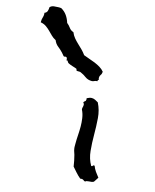

<svg xmlns="http://www.w3.org/2000/svg" viewBox="-482 -1215 970 1205"><g transform="rotate(15 3.0 -613.0)"><path d="M263.7 -151.4Q258.8 -142.6 253.4 -135.3Q248 -127.9 243.2 -120.1Q236.3 -116.2 228.5 -115.2Q220.7 -114.3 212.9 -113.8Q205.1 -113.3 198.7 -111.8Q192.4 -110.4 189.5 -106.4Q181.6 -108.4 177.2 -112.8Q172.9 -117.2 163.1 -117.2Q158.2 -117.2 155.3 -116.2Q138.7 -129.9 124 -146.5Q109.4 -163.1 95.7 -178.7Q92.8 -198.2 89.4 -215.3Q85.9 -232.4 81.1 -251Q79.1 -258.8 75.7 -267.6Q72.3 -276.4 71.3 -284.2Q69.3 -293 69.3 -301.8V-320.3Q69.3 -348.6 71.3 -376.5Q73.2 -404.3 73.2 -432.6Q73.2 -458 69.3 -485.8Q65.4 -513.7 53.7 -537.1L52.7 -541Q52.7 -548.8 54.7 -554.7Q56.6 -560.5 56.6 -568.4Q56.6 -578.1 49.8 -582Q51.8 -589.8 58.1 -593.3Q64.5 -596.7 64.5 -606.4Q64.5 -611.3 63.5 -614.3Q71.3 -618.2 79.1 -621.1Q86.9 -624 94.7 -624Q106.4 -624 117.2 -618.7Q127.9 -613.3 137.7 -607.4Q160.2 -563.5 164.1 -511.2Q168 -459 168 -405.8Q168 -352.5 172.9 -301.8Q177.7 -251 201.2 -210.9H203.1Q208 -210 210 -214.4Q211.9 -218.8 216.8 -218.8Q218.8 -218.8 219.2 -218.3Q219.7 -217.8 221.7 -217.8Q228.5 -199.2 239.7 -183.1Q251 -167 263.7 -151.4ZM118.2 -800.8Q117.2 -786.1 110.8 -778.3Q104.5 -770.5 104.5 -758.8Q104.5 -751 107.4 -745.1Q100.6 -742.2 100.6 -734.4H96.7Q88.9 -734.4 81.5 -730.5Q74.2 -726.6 66.4 -726.6Q41 -726.6 23.4 -739.7Q5.9 -752.9 -14.6 -761.7Q-19.5 -763.7 -24.4 -763.7H-33.2Q-40 -763.7 -43 -765.6Q-43.9 -767.6 -44.4 -771Q-44.9 -774.4 -46.9 -776.4Q-47.9 -777.3 -55.7 -779.8Q-63.5 -782.2 -72.8 -785.2Q-82 -788.1 -90.8 -791.5Q-99.6 -794.9 -102.5 -796.9Q-107.4 -799.8 -110.8 -807.1Q-114.3 -814.5 -121.1 -810.5Q-120.1 -813.5 -120.1 -816.4Q-120.1 -821.3 -122.6 -826.7Q-125 -832 -130.9 -832Q-132.8 -832 -135.3 -831.1Q-137.7 -830.1 -140.6 -830.1Q-142.6 -830.1 -144.5 -832Q-152.3 -841.8 -161.1 -851.6Q-176.8 -868.2 -193.4 -880.9Q-210 -893.6 -218.8 -916Q-236.3 -924.8 -249 -937.5L-274.4 -962.9Q-287.1 -975.6 -301.8 -985.8Q-316.4 -996.1 -337.9 -1000V-1006.8Q-337.9 -1019.5 -334 -1031.2Q-330.1 -1043 -330.1 -1054.7Q-330.1 -1060.5 -331.1 -1063.5Q-317.4 -1068.4 -313.5 -1080.6Q-309.6 -1092.8 -309.6 -1105.5Q-299.8 -1116.2 -284.2 -1118.2Q-268.6 -1120.1 -255.9 -1120.1H-246.1Q-241.2 -1120.1 -236.3 -1119.1Q-212.9 -1105.5 -198.7 -1085Q-184.6 -1064.5 -176.8 -1039.1Q-163.1 -1028.3 -152.8 -1013.7Q-142.6 -999 -124 -993.2Q-116.2 -973.6 -103.5 -958.5Q-90.8 -943.4 -76.2 -929.7Q-61.5 -916 -47.4 -901.9Q-33.2 -887.7 -21.5 -871.1Q-4.9 -864.3 14.6 -857.9Q34.2 -851.6 53.2 -843.8Q72.3 -835.9 89.4 -825.7Q106.4 -815.4 118.2 -800.8Z"/></g></svg>

Font: RockSalt
Style: Regular
Weight: 400
Designer: Squid
Foundry: Font Diner, Inc DBA Sideshow
Version: Version 1.000